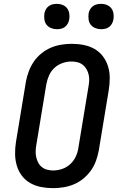

<svg xmlns="http://www.w3.org/2000/svg" viewBox="-20 -971 640 999"><path d="M256 8Q224 8 193.5 2Q163 -4 137.5 -18.5Q112 -33 94 -56.5Q76 -80 67.5 -109Q59 -138 58.5 -169Q58 -200 63 -232L115 -547Q120 -574 130 -600.5Q140 -627 156 -650.5Q172 -674 195.5 -693Q219 -712 245 -723Q271 -734 299 -738.5Q327 -743 353 -743Q385 -743 415.5 -737Q446 -731 471.5 -716.5Q497 -702 515 -678.5Q533 -655 542 -626Q551 -597 551 -566Q551 -535 546 -503L494 -188Q489 -161 479.5 -134.5Q470 -108 453.5 -84.5Q437 -61 414 -42Q391 -23 364.5 -12Q338 -1 310 3.5Q282 8 256 8ZM257 -84Q280 -84 303.5 -92Q327 -100 345.5 -117Q364 -134 374.5 -157Q385 -180 388 -203L440 -518Q443 -534 444 -550.5Q445 -567 441.5 -582Q438 -597 430.5 -610.5Q423 -624 411 -633.5Q399 -643 383.5 -647Q368 -651 352 -651Q329 -651 305.5 -643Q282 -635 263.5 -618Q245 -601 235 -578Q225 -555 221 -532L169 -217Q166 -201 165.5 -184.5Q165 -168 168.5 -153Q172 -138 179 -124.5Q186 -111 198 -101.5Q210 -92 225.5 -88Q241 -84 257 -84ZM506 -819Q490 -819 475.5 -825Q461 -831 452 -842.5Q443 -854 441 -869.5Q439 -885 441 -901Q443 -912 448.5 -922Q454 -932 463.5 -939Q473 -946 484 -948.5Q495 -951 506 -951Q522 -951 536.5 -945Q551 -939 559.5 -927.5Q568 -916 570.5 -900.5Q573 -885 570 -869Q568 -858 562.5 -848Q557 -838 548 -831Q539 -824 528 -821.5Q517 -819 506 -819ZM276 -819Q260 -819 245.5 -825Q231 -831 222 -842.5Q213 -854 211 -869.5Q209 -885 211 -901Q213 -912 218.5 -922Q224 -932 233.5 -939Q243 -946 254 -948.5Q265 -951 276 -951Q292 -951 306.5 -945Q321 -939 329.5 -927.5Q338 -916 340.5 -900.5Q343 -885 340 -869Q338 -858 332.5 -848Q327 -838 318 -831Q309 -824 298 -821.5Q287 -819 276 -819Z"/></svg>

Font: Iosevka Etoile Semibold
Style: Italic
Weight: 600
Italic angle: -9°
Designer: Belleve Invis
Foundry: Belleve Invis
Version: Version 22.1.2; ttfautohint (v1.8.4)